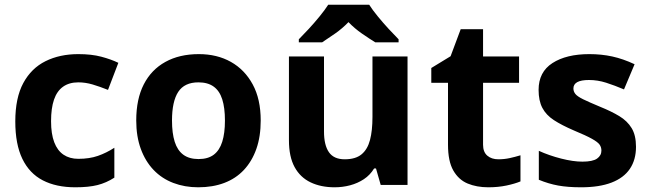

<svg xmlns="http://www.w3.org/2000/svg" viewBox="-20 -786 2761 816"><path d="M300 10Q219 10 162 -19.5Q105 -49 75 -111Q45 -173 45 -270Q45 -370 79 -433Q113 -496 173.5 -526Q234 -556 313 -556Q369 -556 410.5 -545Q452 -534 483 -519L439 -404Q404 -418 373.5 -427Q343 -436 313 -436Q274 -436 248 -417.5Q222 -399 209.5 -362.5Q197 -326 197 -271Q197 -217 210.5 -181.5Q224 -146 250 -128.5Q276 -111 313 -111Q360 -111 396 -123.5Q432 -136 466 -158V-31Q432 -9 394.5 0.5Q357 10 300 10Z M1088 -274Q1088 -205.6 1069.5 -153.1Q1050.9 -100.5 1016.5 -63.7Q982 -27 933 -8.5Q884 10 822.4 10Q765.2 10 716.6 -8.5Q668 -27 633 -63.5Q598 -100 578.5 -153Q559 -206 559 -274.2Q559 -364.7 591 -427.3Q623.1 -489.9 682.9 -522.9Q742.7 -556 825 -556Q902.4 -556 961.2 -523Q1020 -490 1054 -427.3Q1088 -364.7 1088 -274ZM711 -273.8Q711 -220 722.5 -183.5Q734 -147 759 -128.5Q784 -110 824 -110Q864 -110 888.5 -128.5Q913 -147 924.5 -183.5Q936 -220 936 -273.6Q936 -328 924.5 -364Q913 -400 888 -418Q863.1 -436 823.3 -436Q764 -436 737.5 -395.5Q711 -355 711 -273.8Z M1712 -546V0H1598L1578 -70H1570Q1553 -42 1526.5 -24.5Q1500 -7 1468 1.5Q1436 10 1402 10Q1344 10 1300 -11Q1256 -32 1232 -76Q1208 -120 1208 -190V-546H1357V-227Q1357 -169 1378 -139Q1399 -109 1445 -109Q1491 -109 1516.5 -130Q1542 -151 1552.5 -191Q1563 -231 1563 -289V-546ZM1549 -766Q1563 -744 1585.5 -716.5Q1608 -689 1632 -663Q1656 -637 1674 -619V-606H1575Q1549 -622 1518 -643.5Q1487 -665 1461 -692Q1435 -665 1405 -644Q1375 -623 1349 -606H1250V-619Q1269 -638 1292.5 -663.5Q1316 -689 1338.5 -716.5Q1361 -744 1375 -766Z M2098 -109Q2123 -109 2146 -114Q2169 -119 2192 -126V-15Q2168 -5 2132.5 2.5Q2097 10 2055 10Q2006 10 1967.5 -6Q1929 -22 1906.5 -61.5Q1884 -101 1884 -171V-434H1813V-497L1895 -547L1938 -662H2033V-546H2186V-434H2033V-171Q2033 -140 2051 -124.5Q2069 -109 2098 -109Z M2683 -162Q2683 -107 2657 -68.5Q2631 -30 2579 -10Q2527 10 2450 10Q2393 10 2352 2.5Q2311 -5 2270 -22V-145Q2314 -125 2365 -112Q2416 -99 2455 -99Q2499 -99 2517.5 -112Q2536 -125 2536 -146Q2536 -160 2528.5 -171Q2521 -182 2496 -196Q2471 -210 2418 -232Q2367 -254 2334 -275.5Q2301 -297 2285 -327.5Q2269 -358 2269 -404Q2269 -480 2328 -518Q2387 -556 2485 -556Q2536 -556 2582 -546Q2628 -536 2677 -513L2632 -406Q2592 -423 2556 -434.5Q2520 -446 2483 -446Q2450 -446 2433.5 -437Q2417 -428 2417 -410Q2417 -397 2425.5 -386.5Q2434 -376 2458.5 -364Q2483 -352 2531 -332Q2578 -313 2612 -292.5Q2646 -272 2664.5 -241.5Q2683 -211 2683 -162Z"/></svg>

Font: Noto Sans Malayalam
Style: Regular
Weight: 400
Designer: Jelle Bosma - Monotype Design Team
Foundry: Monotype Imaging Inc.
Version: Version 2.103